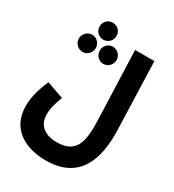

<svg xmlns="http://www.w3.org/2000/svg" viewBox="-245 -969 1210 1336"><g transform="rotate(30 360.0 -301.0)"><path d="M262 -697C300 -697 330 -728 330 -765C330 -803 300 -833 262 -833C223 -833 194 -803 194 -765C194 -728 223 -697 262 -697ZM26 -29C26 154 170 231 334 231C603 231 670 31 663 -199L645 -746H490L510 -191C516 -15 490 83 337 83C241 83 181 35 181 -52C181 -98 190 -130 216 -202L80 -250C34 -141 26 -80 26 -29ZM180 -551C217 -551 247 -583 247 -620C247 -657 217 -689 180 -689C142 -689 111 -657 111 -620C111 -583 142 -551 180 -551ZM346 -551C383 -551 414 -583 414 -620C414 -657 383 -689 346 -689C308 -689 279 -657 279 -620C279 -583 308 -551 346 -551Z"/></g></svg>

Font: Noto Sans Arabic UI SmCn XBd
Style: Regular
Weight: 800
Width: 4
Designer: Monotype Design Team, Nadine Chahine and Nizar Qandah
Foundry: Monotype Imaging Inc.
Version: Version 2.010